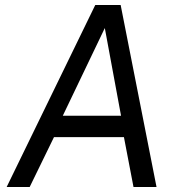

<svg xmlns="http://www.w3.org/2000/svg" viewBox="-20 -743 721 763"><path d="M6.5 0 358.5 -723H459.5L602 0H510.5L472.5 -198H194.5L98 0ZM229.5 -283H461L396.5 -631.5Z"/></svg>

Font: Public Sans
Style: Italic
Weight: 400
Italic angle: -8°
Designer: The Public Sans project authors (U.S. Web Design System). Libre Franklin designed by Pablo Impallari and Rodrigo Fuenzal
Version: Version 1.008; ttfautohint (v1.8.1) -l 8 -r 50 -G 200 -x 14 